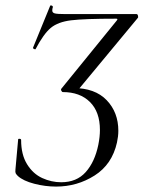

<svg xmlns="http://www.w3.org/2000/svg" viewBox="-20 -677 530 709"><path d="M46 -27Q40 -33 38 -37Q36 -41 37 -51L47 -162Q47 -165 52.5 -164.5Q58 -164 58 -160Q58 -106 80 -70.5Q102 -35 136 -19.5Q170 -4 206 -4Q263 -4 296.5 -41.5Q330 -79 343 -142Q349 -172 349 -197Q349 -264 312 -300.5Q275 -337 212 -337Q209 -337 206.5 -342Q204 -347 207 -350L411 -601Q414 -605 413.5 -606.5Q413 -608 409 -608Q291 -608 242.5 -602Q194 -596 167.5 -574Q141 -552 111 -495H110Q107 -495 104 -497Q101 -499 102 -501L165 -655Q165 -657 168 -657Q171 -657 173.5 -655Q176 -653 175 -650Q173 -645 173 -638Q173 -630 182.5 -627.5Q192 -625 221 -625H484Q488 -625 489.5 -619Q491 -613 489 -611L266 -342L250 -352Q331 -352 374 -307Q417 -262 417 -194Q417 -174 412 -151Q394 -70 329.5 -29Q265 12 187 12Q147 12 106.5 1.5Q66 -9 46 -27Z"/></svg>

Font: Cormorant Garamond
Style: Italic
Weight: 400
Italic angle: -10°
Designer: Christian Thalmann (Catharsis Fonts)
Foundry: Catharsis Fonts
Version: Version 4.000